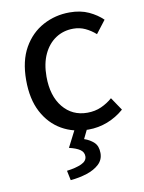

<svg xmlns="http://www.w3.org/2000/svg" viewBox="-82 -556 620 827"><g transform="rotate(-10 228.5 -143.0)"><path d="M273.4 12.2Q208.5 12.2 157 -17.3Q105.5 -46.9 75.4 -103.8Q45.4 -160.6 45.4 -243.7Q45.4 -328.1 77.6 -384.8Q109.9 -441.4 163.3 -470.2Q216.8 -499 279.8 -499Q327.6 -499 363.3 -482.4Q398.9 -465.8 423.3 -441.9L380.4 -386.2Q359.4 -404.8 335.4 -416Q311.5 -427.2 283.7 -427.2Q240.2 -427.2 206.5 -405Q172.9 -382.8 153.6 -341.8Q134.3 -300.8 134.3 -243.7Q134.3 -159.2 174.8 -109.6Q215.3 -60.1 281.2 -60.1Q314.9 -60.1 342.5 -72.5Q370.1 -85 391.6 -104L429.7 -47.4Q396.5 -18.6 356.7 -3.2Q316.9 12.2 273.4 12.2ZM159.7 213.4 150.9 170.9Q190.4 166 215.1 154.8Q239.7 143.6 239.7 123Q239.7 104.5 223.6 93.5Q207.5 82.5 176.3 75.2L216.3 -2.9H272.5L247.1 49.3Q272 57.6 289.1 73.7Q306.2 89.8 306.2 120.6Q306.2 149.9 285.4 169.2Q264.6 188.5 231.4 199.2Q198.2 210 159.7 213.4Z"/></g></svg>

Font: Varta Light Medium
Style: Regular
Weight: 500
Version: Version 1.004